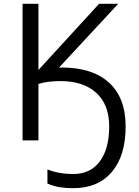

<svg xmlns="http://www.w3.org/2000/svg" viewBox="-20 -734 729 1004"><path d="M296 -310Q228 -310 181 -295V0H98V-714H181V-368L498 -714H598L288 -380L301 -381Q464 -381 550.5 -301.5Q637 -222 637 -73Q637 80 565 165Q493 250 363 250Q323 250 292.5 245Q262 240 228 226V152Q288 176 362 176Q453 176 502 110Q551 44 551 -73Q551 -187 483.5 -248.5Q416 -310 296 -310Z"/></svg>

Font: Stephens Clock
Style: Regular
Weight: 400
Designer: Peter Wiegel (catfonts.de) with slight modifications by DT1.org
Version: Version 0.9.1